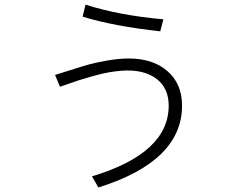

<svg xmlns="http://www.w3.org/2000/svg" viewBox="-20 -788 1040 843"><path d="M342.8 -714.8 355.5 -767.6Q502 -720.7 697.3 -703.1L683.6 -650.4Q479.5 -672.9 342.8 -714.8ZM221.7 -459Q235.4 -462.9 288.6 -480Q341.8 -497.1 372.1 -505.4Q402.3 -513.7 452.6 -522.5Q502.9 -531.2 545.9 -531.2Q651.4 -531.2 715.3 -475.6Q779.3 -419.9 779.3 -324.2Q779.3 -80.1 412.1 35.2L383.8 -13.7Q720.7 -115.2 720.7 -324.2Q720.7 -397.5 671.9 -438Q623 -478.5 540 -478.5Q515.6 -478.5 485.8 -474.6Q456.1 -470.7 432.6 -465.3Q409.2 -460 377 -450.7Q344.7 -441.4 327.6 -436Q310.5 -430.7 280.3 -419.9Q250 -409.2 243.2 -407.2Z"/></svg>

Font: Gothic A1 Light
Style: Regular
Weight: 300
Version: Version 2.50